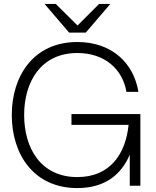

<svg xmlns="http://www.w3.org/2000/svg" viewBox="-20 -946 793 978"><path d="M374 12C515 12 598 -57 641 -158V0H695V-365H344V-310H635C620 -161 540 -44 374 -44C188 -44 103 -191 103 -360C103 -529 188 -676 374 -676C515 -676 605 -592 624 -478H685C662 -622 552 -732 374 -732C150 -732 40 -558 40 -360C40 -162 150 12 374 12ZM207 -926 332 -780H417L542 -926H485L375 -816L264 -926Z"/></svg>

Font: Aspekta 250
Style: Regular
Weight: 250
Designer: Ivo Dolenc
Version: Version 2.000